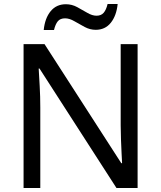

<svg xmlns="http://www.w3.org/2000/svg" viewBox="-20 -933 800 953"><path d="M663 0H558L176 -593H172Q174 -558 177 -506Q180 -454 180 -399V0H97V-714H201L582 -123H586Q585 -139 583.5 -171Q582 -203 580.5 -241Q579 -279 579 -311V-714H663ZM197 -784Q203 -843 231.5 -877.5Q260 -912 307 -912Q337 -912 363.5 -897.5Q390 -883 414 -869Q438 -855 459 -855Q482 -855 494.5 -869.5Q507 -884 514 -913H564Q558 -855 530 -820Q502 -785 455 -785Q427 -785 400.5 -799Q374 -813 349.5 -827.5Q325 -842 303 -842Q279 -842 267 -827.5Q255 -813 248 -784Z"/></svg>

Font: Noto Sans Khojki
Style: Regular
Weight: 400
Designer: Monotype Design Team
Foundry: Monotype Imaging Inc.
Version: Version 2.003; ttfautohint (v1.8.4.7-5d5b)